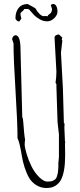

<svg xmlns="http://www.w3.org/2000/svg" viewBox="-20 -925 403 964"><path d="M241.2 -879.9 235.4 -898.9Q238.3 -904.8 247.8 -904.8Q257.3 -904.8 262.9 -894Q268.6 -883.3 268.6 -866.5Q268.6 -849.6 252.4 -833.7Q236.3 -817.9 216.8 -817.9Q197.3 -817.9 179.2 -828.4Q161.1 -838.9 151.9 -848.4Q142.6 -857.9 126.5 -877L119.6 -879.9H101.6Q100.1 -874 91.3 -867.7Q82.5 -861.3 82.5 -855.2Q82.5 -849.1 87.4 -832L76.7 -816.9Q70.3 -816.9 64 -822.3Q57.6 -827.6 57.6 -834Q57.6 -864.7 73.2 -884.8Q88.9 -904.8 118.7 -904.8Q150.9 -888.2 158.2 -882.8Q165.5 -868.2 177.7 -856Q189.9 -843.8 199.2 -843.8Q208.5 -843.8 211.4 -844.7L218.3 -842.8Q220.7 -849.6 228 -854Q241.2 -861.8 241.2 -879.9ZM306.2 -208 307.1 -145Q307.1 -60.5 285.2 -20.5Q275.9 -3.9 258.3 7.6Q240.7 19 212.9 19Q185.1 19 161.6 4.2Q138.2 -10.7 125.5 -33.2Q112.8 -55.7 103.3 -85.4Q93.8 -115.2 89.8 -141.6Q78.6 -210.9 67.9 -231Q67.9 -310.5 57.9 -469Q47.9 -627.4 47.9 -707L41 -728Q41 -734.9 46.1 -741.5Q51.3 -748 58.1 -748Q83 -748 83 -674.8L91.8 -336.9Q95.7 -332 96.7 -313Q101.6 -243.7 106 -224.1Q104 -212.4 104 -198.7Q104 -185.1 113.5 -152.8Q123 -120.6 138.4 -89.4Q153.8 -58.1 176.8 -35.6Q199.7 -13.2 217.8 -13.2Q235.8 -13.2 244.6 -17.1Q253.4 -21 258.3 -25.6Q263.2 -30.3 266.4 -41Q269.5 -51.8 270.5 -57.4Q271.5 -63 272.5 -77.4Q273.4 -91.8 273.2 -95Q272.9 -98.1 272.9 -104L275.9 -137.2V-251L269 -311L263.2 -490.2V-502.9L258.8 -508.8Q263.2 -537.1 263.2 -565.9L253.9 -735.8Q253.9 -743.7 261 -747.8Q268.1 -752 275.9 -752L293 -735.8L290 -728L293 -720.2L286.1 -660.2L295.9 -480L300.8 -306.2L304.2 -305.2Q303.2 -298.3 303.2 -284.2L306.2 -213.9L309.1 -210.9Z"/></svg>

Font: Amatic SC
Style: Regular
Weight: 400
Version: Version 1.004